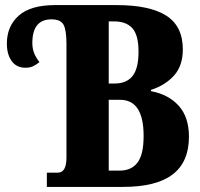

<svg xmlns="http://www.w3.org/2000/svg" viewBox="-20 -734 787 754"><path d="M164 -56H207Q241 -56 241 -115V-562Q241 -616 229.5 -637Q218 -658 182 -658Q107 -658 107 -565Q107 -543 114 -525.5Q121 -508 135 -490Q121 -479 109 -473.5Q97 -468 80 -468Q45 -468 26 -494Q7 -520 7 -563Q7 -631 53.5 -672.5Q100 -714 196 -714H438Q568 -714 633 -672.5Q698 -631 698 -540Q698 -476 663.5 -437.5Q629 -399 573 -381V-376Q642 -363 682 -318.5Q722 -274 722 -197Q722 -98 658 -49Q594 0 463 0H164ZM430 -406Q477 -406 500.5 -435.5Q524 -465 524 -531Q524 -596 500 -623Q476 -650 428 -650H407V-406ZM450 -64Q496 -64 520 -95.5Q544 -127 544 -200Q544 -342 452 -342H407V-64Z"/></svg>

Font: Noto Serif CondBlack
Style: Regular
Weight: 900
Width: 3
Designer: Monotype Design Team
Foundry: Monotype Imaging Inc.
Version: Version 1.001